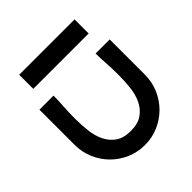

<svg xmlns="http://www.w3.org/2000/svg" viewBox="-145 -589 684 684"><g transform="rotate(-45 197.0 -247.0)"><path d="M197 0Q160 0 128 -14Q96 -28 72 -52Q48 -76 34 -108.5Q20 -141 20 -178V-355H91Q91 -333 89 -304Q87 -275 87 -243.5Q87 -212 90.5 -181Q94 -150 106 -125.5Q118 -101 139.5 -86Q161 -71 197 -71Q233 -71 254.5 -86Q276 -101 288 -125.5Q300 -150 303.5 -181Q307 -212 307 -243.5Q307 -275 305 -304Q303 -333 303 -355H374V-178Q374 -141 360 -108.5Q346 -76 322 -52Q298 -28 266 -14Q234 0 197 0ZM336 -494V-423H57V-494H336Z"/></g></svg>

Font: Googee
Style: Regular
Weight: 400
Designer: Peter Wiegel
Foundry: CATFonts Peter Wiegel
Version: 1.000